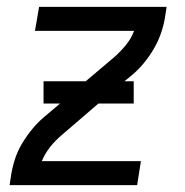

<svg xmlns="http://www.w3.org/2000/svg" viewBox="-20 -540 540 560"><path d="M8 0 13 -33Q17 -56 24.5 -78.5Q32 -101 45 -122.5Q58 -144 74 -163.5Q90 -183 109 -199L155 -238H107V-303H230L314 -374Q332 -390 347.5 -409Q363 -428 371 -450H82L94 -520H466L461 -488Q457 -464 449 -441.5Q441 -419 428.5 -397.5Q416 -376 400 -356.5Q384 -337 365 -321L343 -303H370V-238H267L160 -146Q141 -130 126 -111Q111 -92 102 -70H391L380 0Z"/></svg>

Font: Iosevka Curly
Style: Italic
Weight: 400
Italic angle: -9°
Monospace: yes
Designer: Belleve Invis
Foundry: Belleve Invis
Version: Version 22.1.2; ttfautohint (v1.8.4)